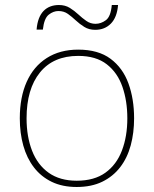

<svg xmlns="http://www.w3.org/2000/svg" viewBox="-20 -736 615 766"><path d="M515 -264Q515 -206 501.5 -156Q488 -106 459.5 -69Q431 -32 388 -11Q345 10 286 10Q229 10 186.5 -10.5Q144 -31 115.5 -68Q87 -105 73 -155Q59 -205 59 -264Q59 -348 86.5 -409.5Q114 -471 166.5 -504.5Q219 -538 292 -538Q372 -538 421 -501.5Q470 -465 492.5 -403Q515 -341 515 -264ZM86 -264Q86 -191 108 -134.5Q130 -78 174.5 -46.5Q219 -15 286 -15Q356 -15 400.5 -47Q445 -79 466.5 -135.5Q488 -192 488 -264Q488 -333 468.5 -389.5Q449 -446 406 -479.5Q363 -513 292 -513Q193 -513 139.5 -447Q86 -381 86 -264ZM126 -618Q128 -643 135 -661.5Q142 -680 153.5 -692Q165 -704 180.5 -710Q196 -716 215 -716Q240 -716 258.5 -704.5Q277 -693 292.5 -678.5Q308 -664 324.5 -652.5Q341 -641 361 -641Q383 -641 402.5 -655.5Q422 -670 426 -716H451Q447 -667 422.5 -642Q398 -617 360 -617Q335 -617 316.5 -628.5Q298 -640 282.5 -654.5Q267 -669 251 -680.5Q235 -692 213 -692Q193 -692 174.5 -677.5Q156 -663 151 -618Z"/></svg>

Font: Noto Sans Hebrew Thin
Style: Regular
Weight: 250
Designer: Monotype Design Team
Foundry: Monotype Imaging Inc.
Version: Version 2.003